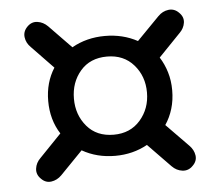

<svg xmlns="http://www.w3.org/2000/svg" viewBox="-42 -627 664 580"><g transform="rotate(-5 290.0 -337.0)"><path d="M65 -169 131 -237.5Q103 -281 103 -338Q103 -394 130.5 -437L65 -505Q51 -518.5 48.8 -536.2Q46.5 -554 60.5 -568Q74 -581.5 91.5 -579Q109 -576.5 122.5 -563L190 -493.5Q235 -519 290.5 -519Q345 -519 389 -495L457 -564.5Q470.5 -578.5 488.8 -580.8Q507 -583 520.5 -569Q534.5 -555.5 532 -538.2Q529.5 -521 516 -508L450 -439.5Q463.5 -418.5 471.2 -393Q479 -367.5 479 -338Q479 -308 471.2 -282.2Q463.5 -256.5 449 -235L516 -166.5Q529.5 -153 532 -135.8Q534.5 -118.5 520.5 -105Q507 -91 488.8 -93.2Q470.5 -95.5 457 -109.5L388.5 -180Q344.5 -155.5 290.5 -155.5Q235 -155.5 190.5 -181L122.5 -111Q109 -97.5 91.5 -95Q74 -92.5 60.5 -106.5Q46.5 -120 48.8 -137.8Q51 -155.5 65 -169ZM291.5 -219.5Q342 -219.5 372.2 -254.2Q402.5 -289 402.5 -338Q402.5 -387.5 372.2 -422Q342 -456.5 291.5 -456.5Q240 -456.5 210.5 -422Q181 -387.5 181 -338Q181 -289 210.5 -254.2Q240 -219.5 291.5 -219.5Z"/></g></svg>

Font: Fraunces 72pt Soft Black
Style: Regular
Weight: 900
Version: Version 1.000;[b76b70a41]